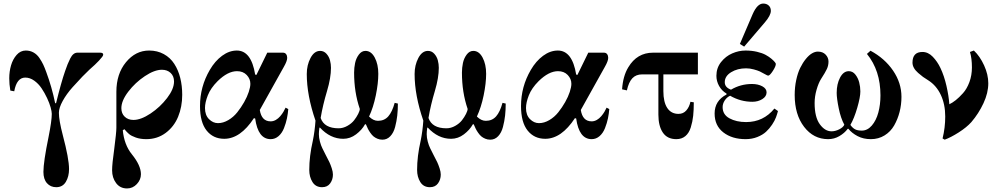

<svg xmlns="http://www.w3.org/2000/svg" viewBox="-20 -770 5616 1079"><path d="M32 -330Q32 -368 42 -402.5Q52 -437 73.5 -461.5Q95 -486 125 -486Q149 -486 168.5 -475Q188 -464 201.5 -444Q215 -424 223 -407Q231 -390 240 -365Q271 -282 290 -190H295Q324 -308 346 -371Q354 -394 360 -409Q366 -424 374.5 -441Q383 -458 393 -466Q403 -474 415 -474H543Q560 -474 560 -463Q560 -458 554 -450Q548 -442 536 -429Q524 -416 513 -406Q502 -396 482 -378Q464 -361 443 -339.5Q422 -318 388 -280Q354 -242 332.5 -203Q311 -164 311 -136Q311 -94 333 -10Q368 122 368 180Q368 222 350 252Q332 282 296 282Q264 282 244 259.5Q224 237 224 196Q224 140 253 -1Q271 -91 271 -130Q271 -143 264.5 -166.5Q258 -190 244.5 -219Q231 -248 213.5 -274Q196 -300 172 -317Q148 -334 122 -334Q74 -334 60 -257L38 -261Q32 -297 32 -330Z M662 -162Q662 -132 681 -114Q700 -96 730 -96Q772 -96 826 -132Q880 -168 919 -219Q958 -270 958 -312Q958 -342 939 -360Q920 -378 890 -378Q848 -378 794 -342Q740 -306 701 -255Q662 -204 662 -162ZM610 187Q610 151 622 67Q634 -26 634 -52V-254Q634 -355 688 -420.5Q742 -486 818 -486Q864 -486 900.5 -466Q937 -446 959.5 -411Q982 -376 993 -332Q1004 -288 1004 -237Q1004 -170 981 -114Q958 -58 911 -23Q864 12 802 12Q769 12 743.5 3Q718 -6 705.5 -16.5Q693 -27 679 -44L670 -38Q678 44 721 97Q772 160 772 209Q772 240 749 264.5Q726 289 694 289Q655 289 632.5 259Q610 229 610 187Z M1104 -174Q1104 -283 1159 -377Q1188 -427 1228 -456.5Q1268 -486 1311 -486Q1392 -486 1414 -351L1421 -349L1482 -474H1570Q1582 -474 1588 -465.5Q1594 -457 1594 -445Q1594 -427 1575 -394L1440 -152Q1450 -88 1501 -88Q1516 -88 1530 -96Q1544 -104 1555 -117Q1566 -130 1573 -142Q1580 -154 1585 -165L1600 -157Q1598 -131 1592.5 -104.5Q1587 -78 1576 -50Q1565 -22 1545.5 -5Q1526 12 1501 12Q1430 12 1414 -104L1407 -106Q1331 10 1240 10Q1178 10 1141 -36.5Q1104 -83 1104 -174ZM1132 -163Q1132 -123 1154.5 -100.5Q1177 -78 1205 -78Q1234 -78 1263 -95Q1292 -112 1313.5 -139Q1335 -166 1352 -196Q1369 -226 1378 -253.5Q1387 -281 1387 -299Q1387 -327 1366.5 -348.5Q1346 -370 1312 -370Q1260 -370 1203 -314Q1164 -275 1148 -234.5Q1132 -194 1132 -163Z M1704 -354Q1704 -404 1725 -444Q1746 -484 1779 -484Q1800 -484 1814.5 -468Q1829 -452 1834.5 -431Q1840 -410 1840 -389Q1840 -333 1818 -259Q1794 -179 1782 -107Q1802 -49 1883 -49Q1908 -49 1932 -62.5Q1956 -76 1970 -94Q1984 -112 1993 -130Q2002 -148 2002 -158Q1970 -251 1970 -362Q1970 -389 1975.5 -415.5Q1981 -442 1996.5 -463Q2012 -484 2034 -484Q2066 -484 2086 -446.5Q2106 -409 2106 -355Q2106 -302 2092 -234Q2078 -166 2054 -115Q2078 -91 2104 -91Q2140 -91 2162 -116Q2184 -141 2198 -192L2216 -188Q2216 -152 2212.5 -120.5Q2209 -89 2200.5 -56.5Q2192 -24 2173.5 -4.5Q2155 15 2129 15Q2114 15 2101 9.5Q2088 4 2079 -3.5Q2070 -11 2061 -24Q2052 -37 2047.5 -46.5Q2043 -56 2036 -72L2031 -71Q2014 -40 1981 -15Q1948 10 1909 10Q1836 10 1778 -53L1775 -52Q1772 -31 1772 -16Q1772 4 1778 26Q1784 48 1791 62Q1798 76 1810 100Q1824 126 1831 141Q1838 156 1844.5 176Q1851 196 1851 211Q1851 239 1835.5 260.5Q1820 282 1790 282Q1754 282 1736 253Q1718 224 1718 185Q1718 108 1738 21Q1749 -33 1753 -92Q1704 -234 1704 -354Z M2310 -354Q2310 -404 2331 -444Q2352 -484 2385 -484Q2406 -484 2420.5 -468Q2435 -452 2440.5 -431Q2446 -410 2446 -389Q2446 -333 2424 -259Q2400 -179 2388 -107Q2408 -49 2489 -49Q2514 -49 2538 -62.5Q2562 -76 2576 -94Q2590 -112 2599 -130Q2608 -148 2608 -158Q2576 -251 2576 -362Q2576 -389 2581.5 -415.5Q2587 -442 2602.5 -463Q2618 -484 2640 -484Q2672 -484 2692 -446.5Q2712 -409 2712 -355Q2712 -302 2698 -234Q2684 -166 2660 -115Q2684 -91 2710 -91Q2746 -91 2768 -116Q2790 -141 2804 -192L2822 -188Q2822 -152 2818.5 -120.5Q2815 -89 2806.5 -56.5Q2798 -24 2779.5 -4.5Q2761 15 2735 15Q2720 15 2707 9.5Q2694 4 2685 -3.5Q2676 -11 2667 -24Q2658 -37 2653.5 -46.5Q2649 -56 2642 -72L2637 -71Q2620 -40 2587 -15Q2554 10 2515 10Q2442 10 2384 -53L2381 -52Q2378 -31 2378 -16Q2378 4 2384 26Q2390 48 2397 62Q2404 76 2416 100Q2430 126 2437 141Q2444 156 2450.5 176Q2457 196 2457 211Q2457 239 2441.5 260.5Q2426 282 2396 282Q2360 282 2342 253Q2324 224 2324 185Q2324 108 2344 21Q2355 -33 2359 -92Q2310 -234 2310 -354Z M2908 -174Q2908 -283 2963 -377Q2992 -427 3032 -456.5Q3072 -486 3115 -486Q3196 -486 3218 -351L3225 -349L3286 -474H3374Q3386 -474 3392 -465.5Q3398 -457 3398 -445Q3398 -427 3379 -394L3244 -152Q3254 -88 3305 -88Q3320 -88 3334 -96Q3348 -104 3359 -117Q3370 -130 3377 -142Q3384 -154 3389 -165L3404 -157Q3402 -131 3396.5 -104.5Q3391 -78 3380 -50Q3369 -22 3349.5 -5Q3330 12 3305 12Q3234 12 3218 -104L3211 -106Q3135 10 3044 10Q2982 10 2945 -36.5Q2908 -83 2908 -174ZM2936 -163Q2936 -123 2958.5 -100.5Q2981 -78 3009 -78Q3038 -78 3067 -95Q3096 -112 3117.5 -139Q3139 -166 3156 -196Q3173 -226 3182 -253.5Q3191 -281 3191 -299Q3191 -327 3170.5 -348.5Q3150 -370 3116 -370Q3064 -370 3007 -314Q2968 -275 2952 -234.5Q2936 -194 2936 -163Z M3476 -268Q3481 -343 3511 -392Q3560 -474 3650 -474H3902V-352H3708V-258Q3708 -196 3730 -163Q3752 -130 3793 -130Q3820 -130 3837 -149.5Q3854 -169 3860 -198L3879 -195Q3879 -152 3875.5 -119Q3872 -86 3862 -54Q3852 -22 3831.5 -5Q3811 12 3781 12Q3730 12 3705 -25Q3680 -62 3680 -126V-352H3589Q3554 -352 3533.5 -330Q3513 -308 3503 -262Z M3996 -132Q3996 -204 4063 -239V-244Q4036 -260 4021 -287Q4006 -314 4006 -344Q4006 -388 4032 -421Q4058 -454 4095 -470Q4132 -486 4170 -486Q4204 -486 4234 -479Q4264 -472 4283 -461.5Q4302 -451 4315 -440Q4328 -429 4334 -421.5Q4340 -414 4340 -411Q4340 -397 4323 -371Q4306 -345 4297 -345Q4293 -345 4281 -352Q4262 -363 4250 -368.5Q4238 -374 4216 -380Q4194 -386 4173 -386Q4124 -386 4088.5 -364Q4053 -342 4053 -308Q4053 -279 4088 -266Q4142 -298 4206 -298Q4240 -298 4264 -285Q4288 -272 4288 -251Q4288 -228 4264 -213Q4240 -198 4208 -198Q4142 -198 4083 -232Q4064 -223 4052.5 -205Q4041 -187 4041 -168Q4041 -126 4079.5 -105Q4118 -84 4173 -84Q4270 -84 4332 -160L4352 -146Q4348 -130 4341 -111Q4334 -92 4319 -69.5Q4304 -47 4285 -29.5Q4266 -12 4236 0Q4206 12 4170 12Q4094 12 4045 -26Q3996 -64 3996 -132ZM4138 -523 4210 -691Q4236 -750 4269 -750Q4288 -750 4300 -739Q4312 -728 4312 -709Q4312 -684 4279 -645L4162 -508Z M4446 -236Q4446 -280 4454.5 -320Q4463 -360 4477 -388.5Q4491 -417 4508.5 -438.5Q4526 -460 4543 -470Q4560 -480 4576 -480Q4604 -480 4620 -463Q4636 -446 4636 -424Q4636 -402 4627 -382.5Q4618 -363 4594 -326Q4580 -304 4569 -266Q4558 -228 4558 -191Q4558 -112 4587 -72Q4616 -32 4653 -32Q4674 -32 4696 -43Q4718 -54 4725 -69Q4705 -105 4693.5 -161.5Q4682 -218 4682 -248Q4682 -298 4701 -334Q4720 -370 4750 -370Q4772 -370 4787 -351Q4802 -332 4808.5 -307Q4815 -282 4815 -256Q4815 -224 4797.5 -164Q4780 -104 4759 -68Q4772 -50 4786 -43Q4800 -36 4823 -36Q4855 -36 4879.5 -64.5Q4904 -93 4916 -137.5Q4928 -182 4928 -234Q4928 -374 4852 -467L4872 -485Q4952 -442 4999 -373Q5046 -304 5046 -226Q5046 -182 5035.5 -141Q5025 -100 5005 -65Q4985 -30 4951 -9Q4917 12 4874 12Q4832 12 4799.5 -5Q4767 -22 4748 -46H4744Q4726 -22 4697 -5Q4668 12 4634 12Q4552 12 4499 -57Q4446 -126 4446 -236Z M5108 -418Q5108 -478 5164 -478Q5196 -478 5222 -451Q5248 -424 5265 -388Q5286 -344 5299 -287Q5312 -230 5315 -184Q5332 -192 5351 -207Q5370 -222 5392 -246.5Q5414 -271 5428 -309Q5442 -347 5442 -391Q5442 -442 5431 -478L5453 -486Q5487 -454 5510.5 -402.5Q5534 -351 5534 -302Q5534 -248 5507 -190Q5480 -132 5439 -84Q5412 -54 5368 -26Q5324 2 5289 15L5277 8Q5292 -52 5292 -115Q5292 -184 5267 -237Q5242 -290 5196 -319Q5178 -330 5167 -338Q5156 -346 5140 -360Q5124 -374 5116 -388.5Q5108 -403 5108 -418Z"/></svg>

Font: Old Standard TT
Style: Bold
Weight: 700
Designer: Alexey Kryukov <alexios@thessalonica.org.ru>
Version: Version 2.2